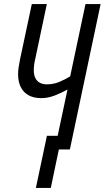

<svg xmlns="http://www.w3.org/2000/svg" viewBox="-20 -734 514 943"><path d="M156.2 189 210.4 -66.9H263.2L311.5 -294.4Q281.2 -277.3 247.8 -264.6Q214.4 -252 183.1 -252Q146 -252 120.6 -265.9Q95.2 -279.8 82 -306.2Q68.8 -332.5 68.8 -369.6Q68.8 -386.7 71.8 -405.5Q74.7 -424.3 78.6 -443.4L136.2 -713.9H210L153.8 -447.8Q149.4 -429.7 147.7 -416Q146 -402.3 146 -388.7Q146 -366.2 153.6 -350.8Q161.1 -335.4 175.5 -327.6Q189.9 -319.8 210.4 -319.8Q242.2 -319.8 269.8 -331.1Q297.4 -342.3 324.7 -358.9L399.9 -713.9H474.1L323.2 0H269L229.5 189Z"/></svg>

Font: Open Sans Condensed
Style: Italic
Weight: 400
Width: 3
Italic angle: -12°
Designer: Monotype Design Team
Foundry: Monotype Imaging Inc.
Version: Version 3.000